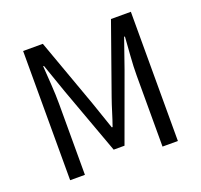

<svg xmlns="http://www.w3.org/2000/svg" viewBox="-116 -786 959 916"><g transform="rotate(-20 363.5 -328.0)"><path d="M90 0V-656H190L316 -306Q328 -272 339.5 -237.5Q351 -203 363 -169H367Q379 -203 389.5 -237.5Q400 -272 412 -306L536 -656H637V0H559V-361Q559 -405 563 -458Q567 -511 570 -555H566L514 -406L390 -66H335L211 -406L159 -555H155Q158 -511 161.5 -458Q165 -405 165 -361V0Z"/></g></svg>

Font: Matigon Symbol
Style: Regular
Weight: 400
Designer: Paul D. Hunt
Foundry: Adobe Systems Incorporated
Version: Version 2.021;PS 2.000;hotconv 1.0.86;makeotf.lib2.5.63406